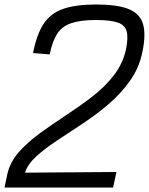

<svg xmlns="http://www.w3.org/2000/svg" viewBox="-28 -834 662 854"><path d="M-8 0 5 -61Q17 -113 55.5 -157Q94 -201 149 -241Q204 -281 265 -321Q326 -361 382 -404Q438 -447 478 -498.5Q518 -550 532 -613Q543 -665 535.5 -694Q528 -723 495 -734Q462 -745 398 -745Q330 -745 289 -731Q248 -717 226.5 -684Q205 -651 193 -592L119 -598Q135 -681 166 -728Q197 -775 253 -794.5Q309 -814 400 -814Q493 -814 543.5 -794Q594 -774 608 -727.5Q622 -681 605 -601Q590 -530 549.5 -473.5Q509 -417 454.5 -370.5Q400 -324 341 -285Q282 -246 228 -210.5Q174 -175 135 -140Q96 -105 83 -66L490 -69L475 0Z"/></svg>

Font: Victor Mono
Style: Italic
Weight: 400
Italic angle: -12°
Monospace: yes
Designer: Rune Bjørnerås
Version: Version 1.561;gftools[0.9.30]